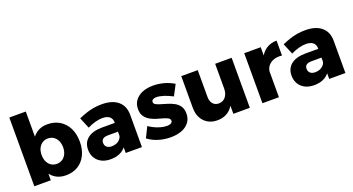

<svg xmlns="http://www.w3.org/2000/svg" viewBox="-49 -1341 3582 1948"><g transform="rotate(-20 1742.0 -367.0)"><path d="M410 -546Q486 -546 542.5 -511.5Q599 -477 630.5 -414.5Q662 -352 662 -267Q662 -186 631.5 -124Q601 -62 545.5 -28Q490 6 414 6Q346 6 296.5 -27.5Q247 -61 220.5 -122.5Q194 -184 194 -268Q194 -354 220 -416.5Q246 -479 294.5 -512.5Q343 -546 410 -546ZM366 -409Q333 -409 306.5 -391.5Q280 -374 265.5 -343.5Q251 -313 251 -272Q251 -232 265.5 -200.5Q280 -169 306.5 -152Q333 -135 366 -135Q401 -135 427.5 -152.5Q454 -170 468.5 -201Q483 -232 483 -272Q483 -312 468.5 -343Q454 -374 427.5 -391.5Q401 -409 366 -409ZM73 -742H251V0H73Z M954 -230Q916 -230 897.5 -216.5Q879 -203 879 -174Q879 -145 898 -128.5Q917 -112 952 -112Q979 -112 1001.5 -121Q1024 -130 1039.5 -146.5Q1055 -163 1060 -184L1085 -105Q1063 -50 1015 -21Q967 8 897 8Q839 8 797.5 -14Q756 -36 734 -74Q712 -112 712 -161Q712 -238 765.5 -281Q819 -324 919 -325H1077V-230ZM1060 -331Q1060 -370 1034 -392Q1008 -414 957 -414Q923 -414 881 -403Q839 -392 795 -370L746 -488Q789 -507 829.5 -520.5Q870 -534 912 -541Q954 -548 998 -548Q1111 -548 1172.5 -496.5Q1234 -445 1235 -352V0H1060Z M1716 -372Q1666 -398 1622 -412Q1578 -426 1544 -426Q1522 -426 1507.5 -417.5Q1493 -409 1493 -391Q1493 -373 1513.5 -362.5Q1534 -352 1566.5 -342.5Q1599 -333 1635 -322Q1671 -311 1703.5 -292.5Q1736 -274 1756 -243.5Q1776 -213 1776 -166Q1776 -111 1746.5 -72Q1717 -33 1665.5 -13Q1614 7 1547 7Q1479 7 1416 -12Q1353 -31 1303 -69L1359 -182Q1406 -150 1456 -132.5Q1506 -115 1551 -115Q1568 -115 1580.5 -119Q1593 -123 1600.5 -130.5Q1608 -138 1608 -150Q1608 -169 1588 -180.5Q1568 -192 1536 -200.5Q1504 -209 1468 -220Q1432 -231 1400.5 -249.5Q1369 -268 1349 -298Q1329 -328 1329 -375Q1329 -431 1358.5 -469.5Q1388 -508 1437.5 -528Q1487 -548 1551 -548Q1610 -548 1668 -532.5Q1726 -517 1776 -486Z M2034 -249Q2034 -203 2057.5 -176Q2081 -149 2121 -149Q2169 -150 2195.5 -185Q2222 -220 2222 -273H2264Q2264 -182 2238 -119.5Q2212 -57 2164 -25Q2116 7 2049 7Q1991 7 1947.5 -18.5Q1904 -44 1880 -90Q1856 -136 1856 -199V-540H2034ZM2222 -540H2400V0H2222Z M2888 -387Q2835 -393 2795.5 -378Q2756 -363 2734.5 -332.5Q2713 -302 2713 -259L2671 -267Q2671 -355 2697.5 -418Q2724 -481 2773 -514.5Q2822 -548 2888 -548ZM2536 -540H2714V0H2536Z M3151 -230Q3113 -230 3094.5 -216.5Q3076 -203 3076 -174Q3076 -145 3095 -128.5Q3114 -112 3149 -112Q3176 -112 3198.5 -121Q3221 -130 3236.5 -146.5Q3252 -163 3257 -184L3282 -105Q3260 -50 3212 -21Q3164 8 3094 8Q3036 8 2994.5 -14Q2953 -36 2931 -74Q2909 -112 2909 -161Q2909 -238 2962.5 -281Q3016 -324 3116 -325H3274V-230ZM3257 -331Q3257 -370 3231 -392Q3205 -414 3154 -414Q3120 -414 3078 -403Q3036 -392 2992 -370L2943 -488Q2986 -507 3026.5 -520.5Q3067 -534 3109 -541Q3151 -548 3195 -548Q3308 -548 3369.5 -496.5Q3431 -445 3432 -352V0H3257Z"/></g></svg>

Font: Alexandria
Style: Bold
Weight: 700
Designer: Mohamed Gaber
Foundry: Kief Type Foundry
Version: Version 5.100